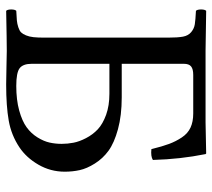

<svg xmlns="http://www.w3.org/2000/svg" viewBox="-53 -634 689 623"><g transform="rotate(90 291.5 -322.5)"><path d="M187 -333V-81.1Q187 -52.7 201.4 -41.7Q215.8 -30.8 258.8 -30.8Q304.2 -30.8 338.6 -40.3Q373 -49.8 393.1 -64.5Q413.1 -79.1 425.8 -99.6Q438.5 -120.1 442.6 -138.9Q446.8 -157.7 446.8 -178.2Q446.8 -197.3 443.1 -216.3Q439.5 -235.4 428.2 -257.1Q417 -278.8 399.7 -295.2Q382.3 -311.5 352.5 -322.3Q322.8 -333 284.2 -333ZM145 0Q112.8 0 15.1 2Q10.7 -2.4 10.7 -14.4Q10.7 -26.4 15.1 -30.8Q35.2 -31.7 46.1 -32.7Q57.1 -33.7 68.4 -37.4Q79.6 -41 85 -46.4Q90.3 -51.8 94.7 -62.3Q99.1 -72.8 100.6 -86.7Q102.1 -100.6 102.1 -122.1V-522.9Q102.1 -554.7 98.9 -571.8Q95.7 -588.9 84.2 -598.4Q72.8 -607.9 58.8 -610.1Q44.9 -612.3 15.1 -613.8Q10.7 -618.2 10.7 -630.4Q10.7 -642.6 15.1 -647Q114.7 -645 144 -645H377L478 -647L480 -645Q496.6 -563 499 -474.1Q487.8 -466.8 463.9 -469.2Q455.1 -504.9 447 -526.6Q439 -548.3 426 -567.9Q413.1 -587.4 394 -596.2Q375 -605 348.1 -605H223.1Q204.1 -605 195.6 -598.1Q187 -591.3 187 -574.2V-373H295.9Q354.5 -373 399.2 -360.8Q443.8 -348.6 469.2 -330.1Q494.6 -311.5 510.7 -285.6Q526.9 -259.8 532 -236.6Q537.1 -213.4 537.1 -188Q537.1 -142.1 514.4 -102.8Q491.7 -63.5 458 -41Q418.5 -14.6 371.3 -6.3Q324.2 2 253.9 2Q230 2 195.1 1Q160.2 0 145 0Z"/></g></svg>

Font: Linux Libertine G
Style: Regular
Weight: 400
Designer: Philipp H. Poll
Foundry: Philipp H. Poll
Version: Version 4.7.5